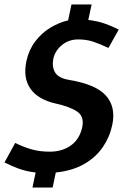

<svg xmlns="http://www.w3.org/2000/svg" viewBox="-33 -762 563 857"><path d="M468 -204Q457 -151 426 -105.5Q395 -60 343 -30Q291 0 216 8L202 75H112L126 8Q83 3 48.5 -10Q14 -23 -13 -37L35 -124Q71 -106 107.5 -95.5Q144 -85 189 -85Q244 -85 283 -112.5Q322 -140 334 -194Q344 -242 311.5 -264Q279 -286 215 -300Q136 -318 102.5 -366.5Q69 -415 85 -490Q96 -540 124.5 -577.5Q153 -615 192 -638.5Q231 -662 271 -671L286 -742H376L361 -673Q403 -668 436.5 -656Q470 -644 497 -630L451 -548Q413 -566 383 -576Q353 -586 316 -586Q274 -586 243.5 -561Q213 -536 205 -500Q198 -464 213 -438.5Q228 -413 277 -405Q396 -385 440.5 -334.5Q485 -284 468 -204Z"/></svg>

Font: Epunda Sans SemiBold
Style: Italic
Weight: 600
Italic angle: -12.0243°
Designer: Simon Atzbach
Foundry: typofactur
Version: Version 2.204; ttfautohint (v1.8.4.7-5d5b)